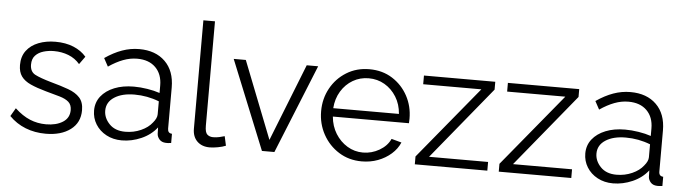

<svg xmlns="http://www.w3.org/2000/svg" viewBox="-46 -921 4000 1121"><g transform="rotate(5 1953.5 -360.0)"><path d="M246 10Q182 10 127.5 -11.5Q73 -33 32 -75L60 -123Q104 -82 148.5 -63.5Q193 -45 243 -45Q303 -45 341.5 -69.5Q380 -94 380 -140Q380 -171 361.5 -187.5Q343 -204 308.5 -214Q274 -224 226 -237Q172 -252 135.5 -268.5Q99 -285 80.5 -310.5Q62 -336 62 -377Q62 -427 87.5 -461Q113 -495 157.5 -512.5Q202 -530 257 -530Q317 -530 363 -511Q409 -492 438 -458L405 -412Q378 -444 338.5 -459.5Q299 -475 253 -475Q221 -475 192 -466.5Q163 -458 144.5 -438.5Q126 -419 126 -385Q126 -343 157 -327Q188 -311 251 -293Q310 -277 354 -261Q398 -245 422 -218.5Q446 -192 446 -145Q446 -72 391 -31Q336 10 246 10Z M516 -150Q516 -198 544 -233.5Q572 -269 621.5 -289Q671 -309 736 -309Q774 -309 815 -302.5Q856 -296 888 -285V-329Q888 -395 849 -434Q810 -473 741 -473Q700 -473 659 -457.5Q618 -442 574 -412L548 -460Q599 -495 648 -512.5Q697 -530 748 -530Q844 -530 900 -475Q956 -420 956 -323V-82Q956 -55 981 -54V0Q959 3 950 2Q925 1 912 -14Q899 -29 898 -46L897 -84Q862 -39 806 -14.5Q750 10 692 10Q641 10 601 -11.5Q561 -33 538.5 -69.5Q516 -106 516 -150ZM865 -110Q888 -137 888 -160V-236Q819 -263 744 -263Q671 -263 626 -234Q581 -205 581 -155Q581 -112 614.5 -77Q648 -42 708 -42Q757 -42 799.5 -61Q842 -80 865 -110Z M1106 -730H1174V-118Q1174 -79 1187.5 -67Q1201 -55 1222 -55Q1240 -55 1258.5 -59Q1277 -63 1289 -67L1301 -12Q1282 -4 1254.5 1Q1227 6 1207 6Q1161 6 1133.5 -21Q1106 -48 1106 -95Z M1513 0 1302 -521H1373L1551 -68L1730 -521H1797L1586 0Z M2098 10Q2023 10 1964 -27Q1905 -64 1871 -126Q1837 -188 1837 -262Q1837 -335 1870.5 -396Q1904 -457 1963 -493.5Q2022 -530 2097 -530Q2174 -530 2232 -493Q2290 -456 2322.5 -395.5Q2355 -335 2355 -263Q2355 -247 2354 -236H1908Q1913 -180 1940 -136.5Q1967 -93 2009 -67.5Q2051 -42 2101 -42Q2152 -42 2197 -68Q2242 -94 2261 -136L2320 -120Q2304 -82 2270.5 -52.5Q2237 -23 2193 -6.5Q2149 10 2098 10ZM1906 -285H2291Q2287 -341 2260 -384.5Q2233 -428 2191 -452.5Q2149 -477 2098 -477Q2047 -477 2005 -452.5Q1963 -428 1936.5 -384.5Q1910 -341 1906 -285Z M2409 -46 2758 -470H2417V-521H2835V-475L2488 -51H2834V0H2409Z M2901 -46 3250 -470H2909V-521H3327V-475L2980 -51H3326V0H2901Z M3395 -150Q3395 -198 3423 -233.5Q3451 -269 3500.5 -289Q3550 -309 3615 -309Q3653 -309 3694 -302.5Q3735 -296 3767 -285V-329Q3767 -395 3728 -434Q3689 -473 3620 -473Q3579 -473 3538 -457.5Q3497 -442 3453 -412L3427 -460Q3478 -495 3527 -512.5Q3576 -530 3627 -530Q3723 -530 3779 -475Q3835 -420 3835 -323V-82Q3835 -55 3860 -54V0Q3838 3 3829 2Q3804 1 3791 -14Q3778 -29 3777 -46L3776 -84Q3741 -39 3685 -14.5Q3629 10 3571 10Q3520 10 3480 -11.5Q3440 -33 3417.5 -69.5Q3395 -106 3395 -150ZM3744 -110Q3767 -137 3767 -160V-236Q3698 -263 3623 -263Q3550 -263 3505 -234Q3460 -205 3460 -155Q3460 -112 3493.5 -77Q3527 -42 3587 -42Q3636 -42 3678.5 -61Q3721 -80 3744 -110Z"/></g></svg>

Font: Raleway
Style: Regular
Weight: 400
Designer: Matt McInerney, Pablo Impallari, Rodrigo Fuenzalida
Foundry: Matt McInerney, Pablo Impallari, Rodrigo Fuenzalida
Version: Version 4.101;RELEASE